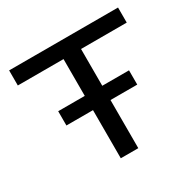

<svg xmlns="http://www.w3.org/2000/svg" viewBox="-155 -866 1032 1026"><g transform="rotate(-30 361.0 -352.5)"><path d="M307 0V-612H25V-705H697V-612H415V0ZM143 -297V-385H580V-297Z"/></g></svg>

Font: Nunito Sans 7pt SemiExpanded Medium
Style: Regular
Weight: 500
Width: 6
Designer: Vernon Adams
Foundry: Vernon Adams
Version: Version 3.101;gftools[0.9.27]